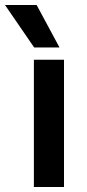

<svg xmlns="http://www.w3.org/2000/svg" viewBox="-65 -745 345 765"><path d="M70 0V-507H190V0ZM81 -725 172 -556H71L-45 -725Z"/></svg>

Font: Hind Semibold
Style: Regular
Weight: 600
Designer: Manushi Parikh, Satya Rajpurohit
Foundry: Indian Type Foundry
Version: Version 1.201;PS 1.0;hotconv 1.0.78;makeotf.lib2.5.61930; tt